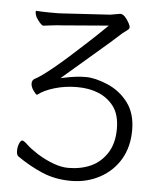

<svg xmlns="http://www.w3.org/2000/svg" viewBox="-52 -740 655 801"><g transform="rotate(5 276.0 -340.0)"><path d="M435 -616Q402 -585 322 -517L194 -407L213 -411Q260 -421 299.5 -421Q339 -421 391 -399Q443 -377 477 -332Q511 -287 511 -217Q511 -147 480.5 -95Q450 -43 395.5 -13.5Q341 16 275 16Q209 16 154.5 -7Q100 -30 47 -67Q40 -73 40 -90Q40 -107 46 -120.5Q52 -134 58 -134Q65 -134 80.5 -119Q96 -104 128 -83Q204 -37 258 -37Q312 -37 353.5 -56Q395 -75 421 -115.5Q447 -156 447 -216.5Q447 -277 420 -312Q370 -376 266 -376Q218 -376 173.5 -363Q129 -350 104 -330Q103 -330 101 -330Q97 -331 86.5 -346Q76 -361 76 -374.5Q76 -388 86 -394Q138 -420 294 -565Q331 -599 376 -643L181 -627Q160 -626 141.5 -623.5Q123 -621 104 -619H102Q91 -623 73 -651Q67 -665 67 -671Q67 -677 68 -678Q101 -676 126 -676H161Q172 -676 181 -677L378 -689L418 -696H422Q439 -694 457 -661Q463 -650 463 -643.5Q463 -637 456 -632Q435 -616 435 -616Z"/></g></svg>

Font: Moon Stars Kai T Light
Style: Regular
Weight: 300
Designer: GuiWonder
Version: Version 1.101